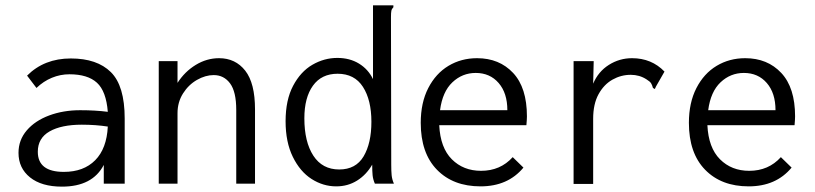

<svg xmlns="http://www.w3.org/2000/svg" viewBox="-20 -685 3040 716"><path d="M445 -243V0H367V-70Q325 11 211 11Q135 11 92 -23.5Q49 -58 49 -115Q49 -163 80 -199Q111 -235 163.5 -254.5Q216 -274 279 -274Q336 -274 382 -268Q376 -345 341.5 -376.5Q307 -408 239 -408Q205 -408 173.5 -395Q142 -382 116 -357L81 -403Q145 -467 244 -467Q342 -467 393.5 -416Q445 -365 445 -243ZM382 -213Q337 -220 285 -220Q209 -220 165 -195Q121 -170 121 -119Q121 -44 218 -44Q292 -44 335 -87.5Q378 -131 382 -213Z M572 -457H642V-376Q669 -418 710 -443Q751 -468 797 -468Q858 -468 894.5 -421.5Q931 -375 931 -277V0H861V-275Q861 -343 838 -374Q815 -405 777 -405Q746 -405 714.5 -387Q683 -369 662.5 -336.5Q642 -304 642 -263V0H572Z M1045 -233Q1045 -312 1073 -365Q1101 -418 1145 -443.5Q1189 -469 1238 -469Q1284 -469 1318.5 -448Q1353 -427 1371 -390V-665H1447V-658Q1441 -652 1439.5 -645Q1438 -638 1438 -621L1439 -71Q1439 -47 1440.5 -31.5Q1442 -16 1449 0H1378Q1371 -16 1369.5 -31.5Q1368 -47 1368 -71Q1346 -33 1311.5 -11.5Q1277 10 1234 10Q1185 10 1142 -17.5Q1099 -45 1072 -100Q1045 -155 1045 -233ZM1365 -231Q1365 -312 1333.5 -361Q1302 -410 1239 -410Q1179 -410 1147 -365.5Q1115 -321 1115 -244Q1115 -156 1148.5 -104.5Q1182 -53 1245 -53Q1307 -53 1336 -102Q1365 -151 1365 -231Z M1549 -227Q1549 -302 1577 -356.5Q1605 -411 1652.5 -439.5Q1700 -468 1759 -468Q1842 -468 1893.5 -413Q1945 -358 1945 -251Q1945 -240 1943 -218H1618Q1622 -134 1665 -91Q1708 -48 1774 -48Q1846 -48 1892 -99L1932 -60Q1874 10 1772 10Q1670 10 1609.5 -52Q1549 -114 1549 -227ZM1872 -274Q1872 -338 1839.5 -375.5Q1807 -413 1754 -413Q1704 -413 1667 -378Q1630 -343 1621 -274Z M2458 -418 2426 -362 2422 -353 2415 -357Q2412 -368 2408 -374.5Q2404 -381 2391 -389Q2365 -406 2332 -406Q2296 -406 2264 -388Q2232 -370 2212 -333.5Q2192 -297 2192 -242V1H2119V-457H2194L2192 -373Q2211 -418 2250.5 -443Q2290 -468 2337 -468Q2410 -468 2458 -418Z M2549 -227Q2549 -302 2577 -356.5Q2605 -411 2652.5 -439.5Q2700 -468 2759 -468Q2842 -468 2893.5 -413Q2945 -358 2945 -251Q2945 -240 2943 -218H2618Q2622 -134 2665 -91Q2708 -48 2774 -48Q2846 -48 2892 -99L2932 -60Q2874 10 2772 10Q2670 10 2609.5 -52Q2549 -114 2549 -227ZM2872 -274Q2872 -338 2839.5 -375.5Q2807 -413 2754 -413Q2704 -413 2667 -378Q2630 -343 2621 -274Z"/></svg>

Font: Vazir Code
Style: Code
Weight: 400
Foundry: DejaVu fonts team - Redesigned by Saber Rastikerdar
Version: Version 1.1.2